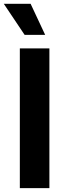

<svg xmlns="http://www.w3.org/2000/svg" viewBox="-40 -979 341 999"><path d="M217 -727.3V0H63.2V-727.3ZM88.1 -797.6 -20.2 -959.2H119.3L195 -797.6Z"/></svg>

Font: Inter P
Style: Bold
Weight: 700
Designer: Rasmus Andersson
Foundry: rsms
Version: Version 3.018;git-588b23468